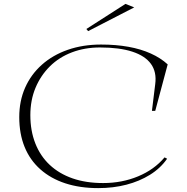

<svg xmlns="http://www.w3.org/2000/svg" viewBox="-20 -952 960 987"><path d="M839 -136Q805 -87 751 -53.5Q697 -20 629.5 -2.5Q562 15 485 15Q391 15 316 -9.5Q241 -34 187.5 -81.5Q134 -129 106.5 -196.5Q79 -264 79 -350Q79 -433 109 -501Q139 -569 195 -619Q251 -669 328.5 -696Q406 -723 499 -723Q576 -723 640 -711.5Q704 -700 755 -677Q806 -654 842 -621L778 -382H761L778 -520Q786 -582 756 -623.5Q726 -665 660 -686.5Q594 -708 494 -708Q416 -708 350 -683Q284 -658 236.5 -611Q189 -564 162.5 -500.5Q136 -437 136 -360Q136 -280 161.5 -215Q187 -150 235.5 -104.5Q284 -59 353 -35Q422 -11 510 -11Q607 -11 690 -45.5Q773 -80 826 -143ZM433 -792 424 -803 625 -932 670 -914Z"/></svg>

Font: Kalnia SemiExpanded ExtraLight
Style: Regular
Weight: 250
Width: 6
Designer: Frida Medrano
Foundry: Frida Medrano
Version: Version 1.105